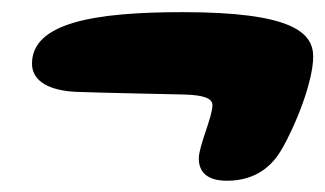

<svg xmlns="http://www.w3.org/2000/svg" viewBox="-20 -422 548 324"><path d="M363 -117C416.5 -117 442 -147.5 454.5 -168.5C478.5 -209 508.5 -284.5 508.5 -326.5C508.5 -368 471 -401.5 288 -401.5C139 -401.5 34 -383.5 34 -314.5C34 -284.5 64 -269 108.5 -267C143.5 -265.5 272.5 -263 291 -262.5C321.5 -261.5 338.5 -257 338.5 -244.5C338.5 -224.5 315.5 -176 315.5 -154.5C315.5 -133.5 327.5 -117 363 -117Z"/></svg>

Font: Gluten
Style: Bold Italic
Weight: 700
Italic angle: -13°
Designer: Tyler Finck
Foundry: Etcetera Type Company
Version: Version 0.920